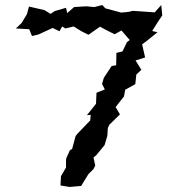

<svg xmlns="http://www.w3.org/2000/svg" viewBox="-20 -731 720 762"><path d="M462 -610 495 -572 484 -564 466 -527 442 -521 441 -472 423 -469 392 -422 385 -398 396 -376 363 -363 361 -319 325 -274 340 -275 338 -253 287 -200 280 -191 266 -139 258 -136 243 -103 242 -94V-66L222 -32L220 5L256 11L302 7L331 -40L351 -60L358 -74L351 -106L362 -115L395 -155L406 -192L408 -223L414 -236L456 -277L439 -306L456 -328L472 -348L477 -375L517 -397L521 -435L541 -454L518 -491L556 -503L544 -555L563 -569L605 -603L584 -608L606 -643L624 -670L620 -711L594 -682L507 -688L491 -684L461 -681L398 -698L386 -711L354 -703L323 -706L274 -703L247 -679L242 -700L197 -687L181 -676L156 -691L95 -705L87 -675L66 -640L43 -618L96 -615L107 -588L132 -594L189 -620L216 -607L227 -626L239 -618L272 -626L305 -606L331 -593L377 -625L401 -612L435 -595Z"/></svg>

Font: チョークS
Style: Regular
Weight: 400
Designer: [Stick] Fontworks Inc.
Foundry: [Stick] Fontworks Inc.
Version: Version 1.200;FEAKit 1.0